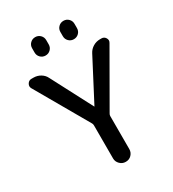

<svg xmlns="http://www.w3.org/2000/svg" viewBox="-221 -1059 1059 1177"><g transform="rotate(-30 308.5 -470.0)"><path d="M255 -307 40 -681Q31 -697 41 -713.5Q51 -730 69 -730H84Q111 -730 133.5 -716.5Q156 -703 167 -680L318 -391Q318 -390 319 -390Q320 -390 320 -391L471 -680Q483 -703 505.5 -716.5Q528 -730 554 -730H565Q584 -730 594 -713.5Q604 -697 594 -681L379 -307Q374 -299 374 -291V-57Q374 -34 358 -17Q342 0 318 0H316Q293 0 276 -17Q259 -34 259 -57V-291Q259 -300 255 -307ZM367 -890Q367 -911 381.5 -925.5Q396 -940 417 -940Q438 -940 452.5 -925.5Q467 -911 467 -890V-860Q467 -839 452.5 -824.5Q438 -810 417 -810Q396 -810 381.5 -824.5Q367 -839 367 -860ZM167 -890Q167 -911 181.5 -925.5Q196 -940 217 -940Q238 -940 252.5 -925.5Q267 -911 267 -890V-860Q267 -839 252.5 -824.5Q238 -810 217 -810Q196 -810 181.5 -824.5Q167 -839 167 -860Z"/></g></svg>

Font: Rounded Mplus 1c Medium
Style: Regular
Weight: 500
Version: Version 1.059.20150529